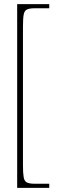

<svg xmlns="http://www.w3.org/2000/svg" viewBox="-20 -780 288 928"><path d="M63 128V-760H218V-740H147Q122 -740 110 -734Q98 -728 94.5 -709.5Q91 -691 91 -652V20Q91 58 94.5 77Q98 96 110 102Q122 108 147 108H218V128Z"/></svg>

Font: Noto Serif Bengali Thin
Style: Regular
Weight: 250
Version: Version 2.003